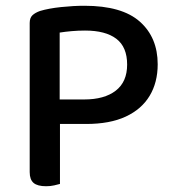

<svg xmlns="http://www.w3.org/2000/svg" viewBox="-20 -640 611 666"><path d="M187 -295H272Q342 -295 381.5 -325.5Q421 -356 421 -416Q421 -477 383.5 -505.5Q346 -534 275 -534Q251 -534 228.5 -532Q206 -530 187 -527ZM279 -210H83V-560Q83 -578 92.5 -587Q102 -596 119 -602Q149 -611 192 -615.5Q235 -620 273 -620Q403 -620 465 -565Q527 -510 527 -417Q527 -354 499 -307.5Q471 -261 416 -235.5Q361 -210 279 -210ZM83 -258H188V-2Q181 0 168 3Q155 6 140 6Q110 6 96.5 -5.5Q83 -17 83 -43Z"/></svg>

Font: Baloo Bhaijaan 2 Medium
Style: Regular
Weight: 500
Designer: Sanskriti Dholi, Noopur Datye and Ek Type
Foundry: Ek Type
Version: Version 1.701